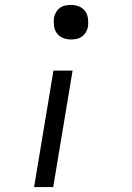

<svg xmlns="http://www.w3.org/2000/svg" viewBox="-20 -548 540 783"><path d="M270 -387Q253 -387 237.5 -393Q222 -399 212.5 -411.5Q203 -424 200.5 -441Q198 -458 200 -475Q202 -486 208 -497Q214 -508 224 -515.5Q234 -523 246 -525.5Q258 -528 269 -528Q286 -528 301.5 -522Q317 -516 326.5 -503.5Q336 -491 338.5 -474Q341 -457 339 -440Q337 -429 331 -418Q325 -407 315 -399.5Q305 -392 293 -389.5Q281 -387 270 -387ZM119 215 198 -260H276L197 215Z"/></svg>

Font: Iosevka Curly Slab
Style: Italic
Weight: 400
Italic angle: -9°
Monospace: yes
Designer: Belleve Invis
Foundry: Belleve Invis
Version: Version 22.1.2; ttfautohint (v1.8.4)